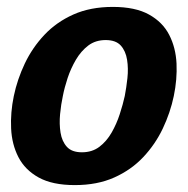

<svg xmlns="http://www.w3.org/2000/svg" viewBox="-20 -528 543 556"><path d="M20 -250Q30 -298 51.8 -344Q73.7 -390 108.5 -427Q143.3 -464 192.5 -486Q241.7 -508 306.7 -508Q371.7 -508 411.3 -486Q451 -464 470 -427Q489 -390 491.2 -344Q493.3 -298 483.3 -250Q473.3 -202 451.5 -156Q429.7 -110 394.8 -73Q360 -36 310.8 -14Q261.7 8 196.7 8Q131.7 8 92 -14Q52.3 -36 33.3 -73Q14.3 -110 12.2 -156Q10 -202 20 -250ZM162 -250Q156.7 -225.7 154 -197.5Q151.3 -169.3 155.3 -144Q159.3 -118.7 173.7 -102.8Q188 -87 217.3 -87Q246.7 -87 267.7 -102.8Q288.7 -118.7 303.2 -144Q317.7 -169.3 326.8 -197.5Q336 -225.7 341.3 -250Q346 -274.3 349 -302Q352 -329.7 348 -355Q344 -380.3 329.7 -396.2Q315.3 -412 286 -412Q256.7 -412 235.7 -396.2Q214.7 -380.3 199.8 -355Q185 -329.7 175.8 -302Q166.7 -274.3 162 -250Z"/></svg>

Font: Epunda Slab Light
Style: Italic
Weight: 300
Italic angle: -12°
Designer: Simon Atzbach
Foundry: typofactur
Version: Version 1.102